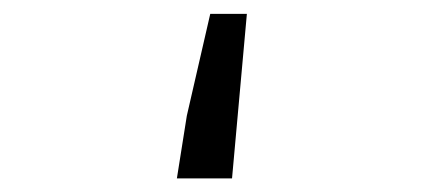

<svg xmlns="http://www.w3.org/2000/svg" viewBox="-20 -262 640 282"><path d="M239.8 0 254.4 -92 288.8 -241.6H342.6L320.8 0Z"/></svg>

Font: Source Code Pro ExtraLight
Style: Regular
Weight: 200
Monospace: yes
Designer: Paul D. Hunt, Teo Tuominen
Foundry: Adobe
Version: Version 1.026;hotconv 1.1.0;makeotfexe 2.6.0